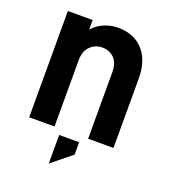

<svg xmlns="http://www.w3.org/2000/svg" viewBox="-129 -620 778 882"><g transform="rotate(20 260.0 -178.5)"><path d="M53.7 -519.5H174.8V-472.7Q199.2 -500 230.5 -512.7Q263.7 -526.4 297.9 -526.4Q377 -526.4 421.9 -475.6Q465.8 -425.8 465.8 -338.9V0H341.8V-324.2Q341.8 -369.1 320.3 -391.6Q297.9 -416 260.7 -416Q225.6 -416 201.2 -391.6Q177.7 -368.2 177.7 -324.2V0H53.7ZM210.9 29.3H308.6V89.8L210.9 168.9Z"/></g></svg>

Font: Dinish
Style: Bold
Weight: 700
Designer: Bert Driehuis
Foundry: Playbeing
Version: Version 3.006; git-39231f3c-release